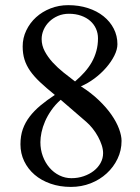

<svg xmlns="http://www.w3.org/2000/svg" viewBox="-20 -716 550 752"><path d="M247.1 -695.8Q289.1 -695.8 324.5 -684.3Q359.9 -672.9 385.5 -652.3Q411.1 -631.8 425.5 -603.8Q439.9 -575.7 439.9 -543Q439.9 -522 427.7 -497.8Q415.5 -473.6 395.5 -450.7Q375.5 -427.7 349.6 -408.4Q323.7 -389.2 296.9 -377.9Q336.9 -352.5 366.9 -323.7Q397 -294.9 416.7 -266.4Q436.5 -237.8 446.3 -211.2Q456.1 -184.6 456.1 -164.1Q456.1 -127 440.4 -94.2Q424.8 -61.5 397.9 -36.9Q371.1 -12.2 335 2Q298.8 16.1 257.8 16.1Q214.4 16.1 178 3.4Q141.6 -9.3 115.5 -31.7Q89.4 -54.2 74.7 -84.7Q60.1 -115.2 60.1 -150.9Q60.1 -183.6 69.3 -210Q78.6 -236.3 96.2 -259.3Q113.8 -282.2 138.7 -303Q163.6 -323.7 194.8 -344.2Q161.1 -371.6 137.2 -394Q113.3 -416.5 98.1 -438.2Q83 -460 75.9 -482.9Q68.8 -505.9 68.8 -534.2Q68.8 -567.4 83 -596.9Q97.2 -626.5 121.3 -648.4Q145.5 -670.4 178 -683.1Q210.4 -695.8 247.1 -695.8ZM273.9 -397Q294.4 -414.6 311 -433.1Q327.6 -451.7 339.4 -472.4Q351.1 -493.2 357.4 -516.4Q363.8 -539.6 363.8 -565.9Q363.8 -585.9 356 -603.5Q348.1 -621.1 333.5 -634Q318.8 -647 297.6 -654.5Q276.4 -662.1 250 -662.1Q226.6 -662.1 206.8 -653.6Q187 -645 172.9 -631.1Q158.7 -617.2 150.9 -599.4Q143.1 -581.5 143.1 -563Q143.1 -538.1 155.3 -515.1Q167.5 -492.2 186.5 -471.4Q205.6 -450.7 228.8 -432.1Q252 -413.6 273.9 -397ZM217.8 -325.2Q196.3 -306.2 181.2 -284.4Q166 -262.7 156.5 -240.7Q147 -218.8 142.6 -197.8Q138.2 -176.8 138.2 -159.2Q138.2 -129.9 147.7 -104.2Q157.2 -78.6 173.8 -59.3Q190.4 -40 212.6 -29.1Q234.9 -18.1 259.8 -18.1Q285.2 -18.1 307.9 -25.9Q330.6 -33.7 347.4 -46.9Q364.3 -60.1 374 -77.9Q383.8 -95.7 383.8 -116.2Q383.8 -130.9 378.4 -147.5Q373 -164.1 364 -180.7Q355 -197.3 343 -212.4Q331.1 -227.5 317.9 -238.8Z"/></svg>

Font: Tunjung putih
Style: Regular
Weight: 400
Designer: R.S. Wihananto
Foundry: R.S. Wihananto
Version: Version 2.0.1